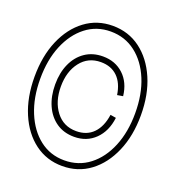

<svg xmlns="http://www.w3.org/2000/svg" viewBox="-134 -832 867 950"><g transform="rotate(20 300.0 -357.0)"><path d="M299 12Q217 12 154 -35Q91 -82 55.5 -165.5Q20 -249 20 -357Q20 -466 55.5 -549Q91 -632 154 -679Q217 -726 299 -726Q382 -726 445 -679Q508 -632 544 -549Q580 -466 580 -357Q580 -249 544 -165.5Q508 -82 445 -35Q382 12 299 12ZM299 -18Q374 -18 430.5 -61.5Q487 -105 518.5 -181.5Q550 -258 550 -357Q550 -457 518.5 -533Q487 -609 430.5 -652.5Q374 -696 299 -696Q225 -696 169 -652.5Q113 -609 81.5 -533Q50 -457 50 -357Q50 -258 81.5 -181.5Q113 -105 169 -61.5Q225 -18 299 -18ZM305 -144Q251 -144 211.5 -171Q172 -198 150.5 -246Q129 -294 129 -356Q129 -418 150.5 -465.5Q172 -513 211.5 -540Q251 -567 305 -567Q370 -567 413.5 -526.5Q457 -486 465 -416L435 -411Q426 -472 392.5 -504.5Q359 -537 305 -537Q238 -537 198.5 -486Q159 -435 159 -356Q159 -277 198.5 -225.5Q238 -174 305 -174Q361 -174 395 -209Q429 -244 438 -308L468 -303Q459 -230 415 -187Q371 -144 305 -144Z"/></g></svg>

Font: Geist Mono Thin
Style: Regular
Weight: 100
Monospace: yes
Designer: Basement.studio, Andrés Briganti, Mateo Zaragoza
Foundry: Basement.studio, Vercel, Andrés Briganti, Guido Ferreyra, Mateo Zaragoza
Version: Version 1.500; ttfautohint (v1.8.4.7-5d5b)